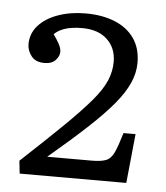

<svg xmlns="http://www.w3.org/2000/svg" viewBox="-41 -877 468 540"><g transform="rotate(5 193.0 -606.5)"><path d="M34 -374 30 -410Q101 -476 147.5 -521.5Q194 -567 221 -599Q248 -631 259 -657Q270 -683 270 -710Q270 -749 244.5 -773Q219 -797 174 -797Q146 -797 126.5 -791Q107 -785 95 -773Q105 -759 111.5 -747Q118 -735 118 -725Q118 -713 107.5 -701.5Q97 -690 76 -690Q51 -690 39 -705.5Q27 -721 27 -739Q27 -769 47 -791.5Q67 -814 102 -826.5Q137 -839 180 -839Q227 -839 262.5 -824.5Q298 -810 317.5 -782Q337 -754 337 -713Q337 -685 324.5 -656.5Q312 -628 285.5 -596Q259 -564 215 -523Q171 -482 107 -428H233Q259 -428 273 -433.5Q287 -439 295.5 -457.5Q304 -476 315 -513H349L335 -374Z"/></g></svg>

Font: Literata 18pt Light
Style: Regular
Weight: 300
Designer: Latin by Veronika Burian and Jose Scaglione. Greek by Irene Vlachou. Cyrillic by Vera Evstafieva.
Foundry: TypeTogether
Version: Version 3.103;gftools[0.9.29]